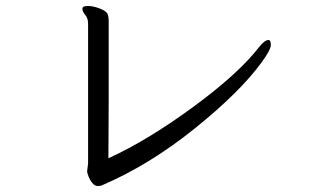

<svg xmlns="http://www.w3.org/2000/svg" viewBox="-20 -645 1040 643"><path d="M272 -73 275 -98V-566Q275 -584 265.5 -595Q256 -606 256 -615V-616Q256 -625 274 -625Q292 -625 314 -616.5Q336 -608 340 -598.5Q344 -589 344 -575V-311Q344 -253 343.5 -201Q343 -149 343 -115Q473 -174 626.5 -286.5Q780 -399 849 -489Q867 -511 879 -511Q887 -511 887 -494.5Q887 -478 856 -436Q784 -337 632.5 -215Q481 -93 323 -25Q317 -22 307 -22Q297 -22 288.5 -33Q280 -44 276 -55.5Q272 -67 272 -68Z"/></svg>

Font: LXGW WenKai Mono Lite
Style: Regular
Weight: 400
Monospace: yes
Designer: LXGW / Fontworks Inc.
Foundry: LXGW / Fontworks Inc.
Version: Version 1.520; June 14, 2025